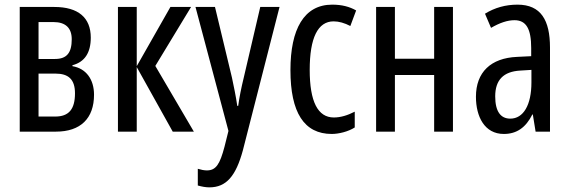

<svg xmlns="http://www.w3.org/2000/svg" viewBox="-20 -567 2452 827"><path d="M371 -405C371 -491 317 -537 214 -537H65V0H221C327 0 385 -57 385 -159C385 -225 351 -272 292 -282V-286C345 -300 371 -340 371 -405ZM289 -398C289 -340 268 -313 217 -313H146V-472H210C263 -472 289 -446 289 -398ZM303 -165C303 -96 276 -65 218 -65H146V-250H219C274 -250 303 -226 303 -165Z M714 -537 569 -282V-537H488V0H569V-278L724 0H815L649 -283L803 -537Z M822 -537 964 -3 947 65C927 141 910 167 871 167C859 167 845 164 832 160V232C850 237 866 240 882 240C955 240 996 191 1026 81L1184 -537H1101L1030 -233C1019 -188 1011 -148 1006 -111H1002C996 -153 987 -195 979 -233L906 -537Z M1409 10C1439 10 1480 0 1508 -18V-86C1477 -70 1447 -61 1418 -61C1349 -61 1314 -129 1314 -266C1314 -404 1349 -475 1417 -475C1440 -475 1464 -468 1489 -455L1514 -522C1486 -538 1453 -547 1411 -547C1289 -547 1231 -441 1231 -265C1231 -82 1290 10 1409 10Z M1681 -537H1600V0H1681V-244H1850V0H1931V-537H1850V-314H1681Z M2209 -547C2158 -547 2111 -534 2069 -508L2095 -447C2133 -469 2166 -480 2196 -480C2247 -480 2268 -442 2268 -360V-325L2207 -322C2094 -317 2030 -256 2030 -150C2030 -65 2067 10 2150 10C2206 10 2245 -18 2273 -74H2275L2287 0H2349V-362C2349 -480 2310 -547 2209 -547ZM2269 -266V-212C2269 -114 2234 -56 2178 -56C2137 -56 2113 -86 2113 -152C2113 -222 2148 -259 2221 -263Z"/></svg>

Font: Noto Sans UI Condensed
Style: Regular
Weight: 400
Width: 3
Designer: Monotype Design Team
Foundry: Monotype Imaging Inc.
Version: Version 1.901